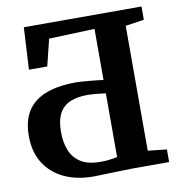

<svg xmlns="http://www.w3.org/2000/svg" viewBox="-83 -821 859 903"><g transform="rotate(-10 346.5 -369.0)"><path d="M291.5 5.2Q213.2 5.2 152.9 -22.6Q92.6 -50.5 58.5 -104.3Q24.3 -158.1 24.3 -235.6Q24.3 -341.9 90 -393.6Q155.7 -445.2 286.9 -445.2Q299.5 -445.2 318.8 -443.7Q338.1 -442.3 358.6 -440.3Q379.1 -438.3 395 -436.5Q411 -434.7 416.1 -433.4V-677.8L198 -669.6L166.6 -542.2H79.2L90.1 -743H652.1V-679.8L563.2 -666.6V-70L653.1 -60.3V0H484Q468.2 0 440.2 0.8Q412.1 1.6 381.3 2.6Q350.4 3.5 325.5 4.3Q300.6 5.2 291.5 5.2ZM334.5 -57.1Q356.5 -57.1 371.1 -58.5Q385.7 -59.9 396.3 -61.9Q406.9 -63.8 416.1 -65.8V-369.8Q410.4 -370.7 394.7 -372.6Q379 -374.6 360.8 -376.1Q342.5 -377.7 329.4 -377.7Q279.9 -377.7 245.8 -362.8Q211.7 -348 194.2 -315.1Q176.7 -282.2 176.7 -227.5Q176.7 -177.8 192 -139.3Q207.3 -100.9 241.9 -79Q276.5 -57.1 334.5 -57.1Z"/></g></svg>

Font: Merriweather Light
Style: Regular
Weight: 300
Version: Version 2.100